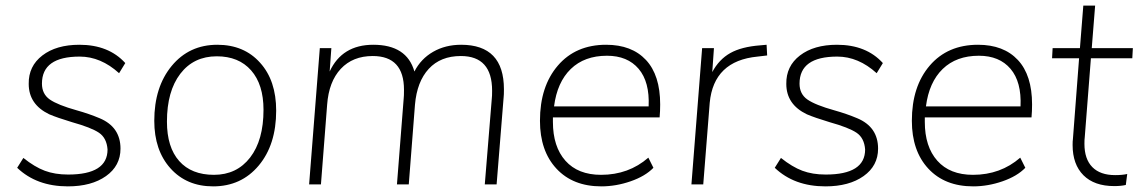

<svg xmlns="http://www.w3.org/2000/svg" viewBox="-20 -655 4046 682"><path d="M41 -59 63 -94Q103 -62 139 -48.5Q175 -35 222 -35Q362 -35 362 -124Q359 -165 331.5 -183.5Q304 -202 236 -221Q183 -237 155 -249Q82 -284 82 -357Q81 -420 130.5 -458Q180 -496 262 -496Q366 -496 425 -431L403 -395Q338 -454 263 -454Q129 -454 129 -358Q129 -321 157 -301.5Q185 -282 253 -263Q296 -251 334 -235Q408 -204 408 -127Q408 -66 356.5 -29.5Q305 7 221 7Q110 7 41 -59Z M528 -226Q528 -346 590 -421Q652 -496 752 -496Q847 -496 904 -432Q961 -369 961 -262Q961 -141 899 -67Q837 7 737 7Q643 7 585.5 -57Q528 -121 528 -226ZM916 -265Q916 -355 872 -405Q828 -455 750 -455Q668 -455 620.5 -393Q573 -331 573 -223Q573 -132 616.5 -83Q660 -34 740 -34Q821 -34 868.5 -95.5Q916 -157 916 -265Z M1770 -338Q1770 -317 1769 -310L1744 0H1702L1727 -306Q1728 -313 1728 -333Q1728 -456 1617 -456Q1545 -456 1503 -410.5Q1461 -365 1454 -283L1432 0H1390L1414 -306Q1415 -313 1415 -336Q1415 -456 1304 -456Q1233 -456 1190.5 -410.5Q1148 -365 1142 -283L1120 0H1078L1116 -484H1157L1151 -401Q1195 -496 1306 -496Q1425 -496 1452 -401Q1475 -446 1518.5 -471Q1562 -496 1618 -496Q1770 -496 1770 -338Z M2323 -238H1944V-222Q1944 -134 1988.5 -84Q2033 -34 2115 -34Q2213 -34 2283 -95L2301 -59Q2272 -29 2220 -11Q2168 7 2116 7Q2015 7 1956.5 -56Q1898 -119 1898 -226Q1898 -348 1961.5 -422Q2025 -496 2133 -496Q2224 -496 2274.5 -442Q2325 -388 2325 -284Q2325 -260 2323 -238ZM1948 -277H2284Q2288 -364 2248.5 -410.5Q2209 -457 2136 -457Q2056 -457 2007.5 -410Q1959 -363 1948 -277Z M2703 -496 2705 -458 2671 -454Q2515 -439 2501 -290L2478 0H2436L2474 -484H2516L2510 -399Q2534 -444 2574 -466.5Q2614 -489 2681 -494Z M2732 -59 2754 -94Q2794 -62 2830 -48.5Q2866 -35 2913 -35Q3053 -35 3053 -124Q3050 -165 3022.5 -183.5Q2995 -202 2927 -221Q2874 -237 2846 -249Q2773 -284 2773 -357Q2772 -420 2821.5 -458Q2871 -496 2953 -496Q3057 -496 3116 -431L3094 -395Q3029 -454 2954 -454Q2820 -454 2820 -358Q2820 -321 2848 -301.5Q2876 -282 2944 -263Q2987 -251 3025 -235Q3099 -204 3099 -127Q3099 -66 3047.5 -29.5Q2996 7 2912 7Q2801 7 2732 -59Z M3644 -238H3265V-222Q3265 -134 3309.5 -84Q3354 -34 3436 -34Q3534 -34 3604 -95L3622 -59Q3593 -29 3541 -11Q3489 7 3437 7Q3336 7 3277.5 -56Q3219 -119 3219 -226Q3219 -348 3282.5 -422Q3346 -496 3454 -496Q3545 -496 3595.5 -442Q3646 -388 3646 -284Q3646 -260 3644 -238ZM3269 -277H3605Q3609 -364 3569.5 -410.5Q3530 -457 3457 -457Q3377 -457 3328.5 -410Q3280 -363 3269 -277Z M3855 -448 3833 -166Q3832 -161 3832 -144Q3832 -90 3860 -61.5Q3888 -33 3941 -33Q3967 -33 3984 -37L3979 2Q3962 6 3938 6Q3867 6 3828.5 -32.5Q3790 -71 3790 -140Q3790 -155 3791 -160L3813 -448H3717L3719 -484H3816L3828 -635H3870L3858 -484H4004L4002 -448Z"/></svg>

Font: Iunito ExtraLight
Style: Italic
Weight: 200
Italic angle: -4.541°
Designer: Vernon Adams
Foundry: Vernon Adams
Version: Version 2.001;November 30, 2019;FontCreator 12.0.0.2547 64-b